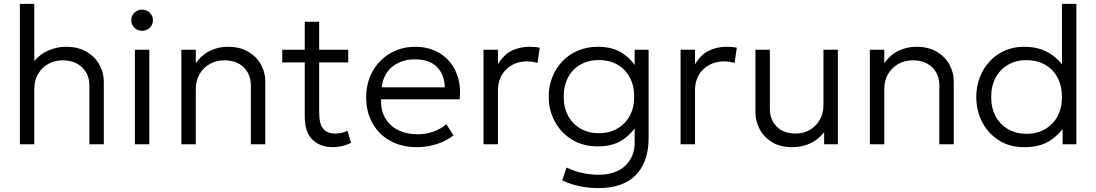

<svg xmlns="http://www.w3.org/2000/svg" viewBox="-20 -740 5624 985"><path d="M82 0V-720H156V-392.5L141.5 -407Q174.5 -456 221.5 -478Q268.5 -500 318 -500Q382.5 -500 426 -473.5Q469.5 -447 491 -406.2Q512.5 -365.5 512.5 -323V0H438.5V-301Q438.5 -358.5 401.5 -394.2Q364.5 -430 301.5 -430.5Q260.5 -430.5 227.5 -412Q194.5 -393.5 175.2 -360.2Q156 -327 156 -283V0Z M672 0V-485H746V0ZM709 -582Q686 -582 669.8 -597.5Q653.5 -613 653.5 -636Q653.5 -659.5 669.8 -675Q686 -690.5 709 -690.5Q732 -690.5 748.2 -675Q764.5 -659.5 764.5 -636Q764.5 -613 748.2 -597.5Q732 -582 709 -582Z M910.5 0V-485H984.5V-416Q1017 -461 1059.8 -480.5Q1102.5 -500 1147 -500Q1212 -500 1255.2 -473.8Q1298.5 -447.5 1319.8 -406.8Q1341 -366 1341 -324V0H1267V-301.5Q1267 -359 1230.2 -394.8Q1193.5 -430.5 1130.5 -430.5Q1089.5 -430.5 1056.5 -412Q1023.5 -393.5 1004 -360.2Q984.5 -327 984.5 -283V0Z M1688 15Q1623.5 15 1583.5 -23Q1543.5 -61 1543.5 -142V-628.5H1617.5V-485H1766.5V-420H1617.5V-163Q1617.5 -103.5 1638.2 -79.2Q1659 -55 1700.5 -55Q1719 -55 1734.5 -59Q1750 -63 1762.5 -69L1781 -7Q1760.5 3 1736.5 9Q1712.5 15 1688 15ZM1428 -420V-485H1557V-420Z M2118 15Q2041.5 15 1983 -17Q1924.5 -49 1891.5 -106.8Q1858.5 -164.5 1858.5 -241Q1858.5 -296.5 1877.2 -344Q1896 -391.5 1930.2 -426.5Q1964.5 -461.5 2010.2 -480.8Q2056 -500 2110 -500Q2167.5 -500 2212.5 -479.5Q2257.5 -459 2287.8 -422.5Q2318 -386 2331.2 -336.8Q2344.5 -287.5 2338 -230.5H1935Q1932.5 -176.5 1955 -136.2Q1977.5 -96 2021 -73.5Q2064.5 -51 2124.5 -51Q2164 -51 2202.8 -64.5Q2241.5 -78 2270 -103L2306 -45.5Q2281.5 -25.5 2249.8 -11.8Q2218 2 2184.2 8.5Q2150.5 15 2118 15ZM1938.5 -292H2262Q2259.5 -359.5 2220.8 -397.5Q2182 -435.5 2109 -435.5Q2038.5 -435.5 1992.2 -397.5Q1946 -359.5 1938.5 -292Z M2460.5 0V-485H2534.5V-411Q2566 -461.5 2607.2 -480.8Q2648.5 -500 2695.5 -500Q2709 -500 2722.8 -499Q2736.5 -498 2749 -495L2737.5 -417.5Q2724 -421 2710.8 -423Q2697.5 -425 2684 -425Q2619 -425 2576.8 -384Q2534.5 -343 2534.5 -276V0Z M3049 225Q3003.5 225 2956 215.8Q2908.5 206.5 2864 185L2886.5 119.5Q2926.5 138.5 2968 147.5Q3009.5 156.5 3048 156.5Q3139 156.5 3187.5 110.5Q3236 64.5 3236 -9V-114.5L3247 -98.5Q3218.5 -51 3170 -20Q3121.5 11 3047 11Q2972 11 2915.2 -23.2Q2858.5 -57.5 2826.8 -115.8Q2795 -174 2795 -244.5Q2795 -297 2813.2 -343.5Q2831.5 -390 2864.8 -425.2Q2898 -460.5 2944.5 -480.2Q2991 -500 3047 -500Q3121.5 -500 3170 -469Q3218.5 -438 3247 -390L3236 -374.5V-485H3307.5V-31.5Q3307.5 89 3242.8 157Q3178 225 3049 225ZM3052.5 -56.5Q3105.5 -56.5 3146.2 -79.8Q3187 -103 3210.2 -145Q3233.5 -187 3233.5 -244.5Q3233.5 -301.5 3210.2 -344Q3187 -386.5 3146.2 -409.2Q3105.5 -432 3052.5 -432Q2999.5 -432 2958.8 -409.2Q2918 -386.5 2895 -344Q2872 -301.5 2872 -244.5Q2872 -187 2895 -145Q2918 -103 2958.8 -79.8Q2999.5 -56.5 3052.5 -56.5Z M3471.5 0V-485H3545.5V-411Q3577 -461.5 3618.2 -480.8Q3659.5 -500 3706.5 -500Q3720 -500 3733.8 -499Q3747.5 -498 3760 -495L3748.5 -417.5Q3735 -421 3721.8 -423Q3708.5 -425 3695 -425Q3630 -425 3587.8 -384Q3545.5 -343 3545.5 -276V0Z M4045.5 15Q3981.5 15 3939.5 -11.5Q3897.5 -38 3876.5 -79Q3855.5 -120 3855.5 -164V-485H3929.5V-182.5Q3929.5 -125.5 3965 -90.2Q4000.5 -55 4061.5 -55Q4101.5 -55 4133.8 -73.2Q4166 -91.5 4185.2 -124.5Q4204.5 -157.5 4204.5 -201V-485H4278.5V0H4208V-61.5Q4176 -22 4134.8 -3.5Q4093.5 15 4045.5 15Z M4442.5 0V-485H4516.5V-416Q4549 -461 4591.8 -480.5Q4634.5 -500 4679 -500Q4744 -500 4787.2 -473.8Q4830.5 -447.5 4851.8 -406.8Q4873 -366 4873 -324V0H4799V-301.5Q4799 -359 4762.2 -394.8Q4725.5 -430.5 4662.5 -430.5Q4621.5 -430.5 4588.5 -412Q4555.5 -393.5 4536 -360.2Q4516.5 -327 4516.5 -283V0Z M5233 15Q5160.5 15 5105.5 -19.5Q5050.5 -54 5019.5 -112.5Q4988.5 -171 4988.5 -242.5Q4988.5 -295.5 5006.2 -342.2Q5024 -389 5056.5 -424.5Q5089 -460 5134 -480Q5179 -500 5233.5 -500Q5307 -500 5358.2 -470.2Q5409.5 -440.5 5441.5 -391.5L5428 -375V-720H5502V0H5431.5V-110.5L5443 -93.5Q5412.5 -47.5 5363 -16.2Q5313.5 15 5233 15ZM5246.5 -53.5Q5299.5 -53.5 5340.5 -76.8Q5381.5 -100 5404.8 -142.2Q5428 -184.5 5428 -242.5Q5428 -300.5 5404.8 -343Q5381.5 -385.5 5340.5 -408.5Q5299.5 -431.5 5246.5 -431.5Q5193.5 -431.5 5152.8 -408.5Q5112 -385.5 5088.5 -343Q5065 -300.5 5065 -242.5Q5065 -184.5 5088.5 -142.2Q5112 -100 5152.8 -76.8Q5193.5 -53.5 5246.5 -53.5Z"/></svg>

Font: Geologica Cursive ExtraLight
Style: Regular
Weight: 250
Designer: Sindre Bremnes, Frode Helland
Foundry: Monokrom Skriftforlag AS
Version: Version 1.010;gftools[0.9.28]